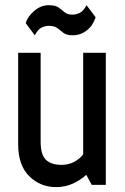

<svg xmlns="http://www.w3.org/2000/svg" viewBox="-20 -726 492 754"><path d="M200.2 8.8Q138.2 8.8 94.7 -34.2Q51.3 -77.1 51.3 -159.7V-518.6H139.6V-169.4Q139.6 -118.2 160.4 -98.4Q181.2 -78.6 221.2 -78.6Q248.5 -78.6 270.3 -89.8Q292 -101.1 306.6 -119.6V-518.6H395.5V0H340.3L318.8 -39.6Q296.9 -19 266.4 -5.1Q235.8 8.8 200.2 8.8ZM116.7 -587.4 81.1 -634.8Q87.9 -660.6 114.3 -683.1Q140.6 -705.6 170.9 -705.6Q197.8 -705.6 210.4 -696.3Q223.1 -687 233.9 -677.7Q244.6 -668.5 264.2 -668.5Q277.8 -668.5 292.5 -675Q307.1 -681.6 319.8 -705.6L355.5 -658.2Q345.2 -625.5 320.6 -606.4Q295.9 -587.4 265.6 -587.4Q241.7 -587.4 229.5 -596.7Q217.3 -606 205.8 -615.2Q194.3 -624.5 172.4 -624.5Q158.7 -624.5 144 -618.2Q129.4 -611.8 116.7 -587.4Z"/></svg>

Font: Voltaire
Style: Regular
Weight: 400
Designer: Yvonne Schüttler, Eben Sorkin, Emma Marichal
Foundry: Sorkin Type Co.
Version: Version 1.010; ttfautohint (v1.8.4.7-5d5b)